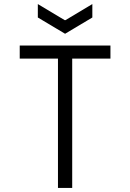

<svg xmlns="http://www.w3.org/2000/svg" viewBox="-20 -924 640 944"><path d="M265 0V-636H77V-700H523V-636H335V0ZM300 -758 166 -838V-904L298 -825H302L434 -904V-838Z"/></svg>

Font: DM Mono Light
Style: Regular
Weight: 300
Designer: Colophon Foundry
Foundry: Colophon Foundry
Version: Version 1.000; ttfautohint (v1.8.2.53-6de2)